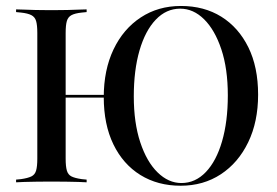

<svg xmlns="http://www.w3.org/2000/svg" viewBox="-20 -602 915 634"><path d="M576.6 11.3Q500.8 11.3 443.5 -24.2Q386.3 -59.7 354.4 -125.4Q322.6 -191.1 322.6 -281.5Q322.6 -371 354.8 -438.7Q387.1 -506.5 444.8 -544.4Q502.4 -582.3 577.4 -582.3Q654 -582.3 710.9 -546.8Q767.7 -511.3 800 -446Q832.3 -380.6 832.3 -289.5Q832.3 -200 799.6 -132.3Q766.9 -64.5 709.3 -26.6Q651.6 11.3 576.6 11.3ZM157.3 -279.8V-288.7H368.5V-279.8ZM579 2.4Q625 2.4 659.7 -33.9Q694.4 -70.2 713.3 -135.5Q732.3 -200.8 732.3 -287.1Q732.3 -375 710.9 -439.1Q689.5 -503.2 654 -538.3Q618.5 -573.4 575 -573.4Q529 -573.4 494.4 -537.1Q459.7 -500.8 440.7 -435.5Q421.8 -370.2 421.8 -283.9Q421.8 -196.8 443.1 -132.3Q464.5 -67.7 500.4 -32.7Q536.3 2.4 579 2.4ZM140.3 -2.4Q117.7 -2.4 97.2 -2Q76.6 -1.6 60.5 -1.2Q44.4 -0.8 33.1 0V-8.9L49.2 -10.5Q71.8 -13.7 83.5 -19.4Q95.2 -25 99.2 -38.7Q103.2 -52.4 103.2 -78.2V-492.7Q103.2 -519.4 99.2 -532.7Q95.2 -546 83.5 -552Q71.8 -558.1 49.2 -560.5L33.1 -562.1V-571Q44.4 -571 60.5 -570.2Q76.6 -569.4 97.2 -569Q117.7 -568.5 140.3 -568.5H150H158.9Q182.3 -568.5 202.8 -569Q223.4 -569.4 239.5 -570.2Q255.6 -571 266.1 -571V-562.1L250 -560.5Q227.4 -558.1 216.1 -552Q204.8 -546 200.8 -532.7Q196.8 -519.4 196.8 -492.7V-78.2Q196.8 -52.4 200.8 -38.7Q204.8 -25 216.1 -19.4Q227.4 -13.7 250 -10.5L266.1 -8.9V0Q255.6 -0.8 239.5 -1.2Q223.4 -1.6 202.8 -2Q182.3 -2.4 158.9 -2.4H150Z"/></svg>

Font: Playfair 144pt SemiCondensed Medium
Style: Regular
Weight: 500
Width: 4
Designer: Claus Eggers Sørensen
Foundry: Claus Eggers Sørensen
Version: Version 2.203